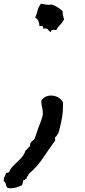

<svg xmlns="http://www.w3.org/2000/svg" viewBox="-150 -637 451 1023"><path d="M185.5 -70.3Q185.5 -33.2 178.2 2.4Q170.9 38.1 161.1 73.2Q156.2 78.1 153.3 84Q150.4 89.8 143.6 93.8V112.3Q110.4 158.2 78.6 205.6Q46.9 252.9 2.9 290Q2 297.9 -3.4 301.8Q-8.8 305.7 -6.8 315.4L-9.8 314.5Q-14.6 314.5 -16.1 319.3Q-17.6 324.2 -25.4 322.3Q-26.4 329.1 -28.3 335.4Q-30.3 341.8 -32.2 349.6Q-45.9 356.4 -62 361.3Q-78.1 366.2 -93.8 366.2Q-97.7 366.2 -101.1 365.7Q-104.5 365.2 -109.4 364.3Q-117.2 357.4 -118.7 345.7Q-120.1 334 -129.9 329.1V323.2Q-129.9 311.5 -125.5 304.2Q-121.1 296.9 -119.1 287.1Q-115.2 284.2 -110.8 283.2Q-106.4 282.2 -101.6 280.3Q-94.7 262.7 -82 249.5Q-69.3 236.3 -56.2 224.1Q-43 211.9 -31.2 197.8Q-19.5 183.6 -13.7 164.1Q-5.9 160.2 -2 153.8Q2 147.5 9.8 142.6V137.7Q9.8 129.9 12.7 125Q15.6 120.1 19.5 116.2L28.3 109.4Q33.2 106.4 35.2 100.6Q40 87.9 44.4 73.7Q48.8 59.6 53.7 45.9Q60.5 29.3 66.9 12.2Q73.2 -4.9 77.1 -21.5Q78.1 -25.4 78.1 -28.3V-35.2Q78.1 -50.8 74.2 -65.4Q70.3 -80.1 70.3 -95.7V-101.6Q88.9 -127.9 123 -127.9Q142.6 -127.9 159.7 -118.2Q176.8 -108.4 185.5 -91.8ZM191.4 -533.2Q182.6 -516.6 169.9 -504.4Q157.2 -492.2 149.4 -476.6Q144.5 -477.5 141.1 -478Q137.7 -478.5 133.8 -478.5Q122.1 -478.5 121.1 -465.8Q111.3 -470.7 106.9 -478Q102.5 -485.4 88.9 -485.4Q82 -485.4 79.1 -484.4Q79.1 -486.3 79.6 -487.3Q80.1 -488.3 80.1 -490.2Q80.1 -498 73.2 -498.5Q66.4 -499 60.5 -498Q59.6 -511.7 54.7 -524.4Q49.8 -537.1 37.1 -543Q45.9 -561.5 50.3 -581.1Q54.7 -600.6 68.4 -617.2Q79.1 -616.2 88.4 -613.8Q97.7 -611.3 108.4 -611.3Q113.3 -611.3 116.7 -611.8Q120.1 -612.3 124 -613.3Q141.6 -608.4 155.8 -599.1Q169.9 -589.8 183.6 -578.1V-571.3Q183.6 -560.5 186.5 -551.8Q189.5 -543 191.4 -533.2Z"/></svg>

Font: Rock Salt
Style: Regular
Weight: 400
Version: Version 1.001